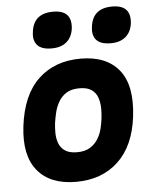

<svg xmlns="http://www.w3.org/2000/svg" viewBox="-52 -762 636 816"><g transform="rotate(-5 265.5 -354.5)"><path d="M112 -640Q121 -719 205 -719Q287 -719 278 -640Q273 -604 249.5 -584Q226 -564 186 -564Q143 -564 125 -584Q107 -604 112 -640ZM364 -640Q373 -719 457 -719Q539 -719 530 -640Q525 -604 501.5 -584Q478 -564 438 -564Q395 -564 377 -584Q359 -604 364 -640ZM37 -245Q53 -377 123 -443.5Q193 -510 304 -510Q414 -510 467.5 -443.5Q521 -377 505 -245Q490 -121 420 -55.5Q350 10 240 10Q130 10 76 -55.5Q22 -121 37 -245ZM255 -115Q289 -115 310.5 -128.5Q332 -142 344.5 -162.5Q357 -183 362.5 -205.5Q368 -228 370 -245Q373 -266 373 -290Q373 -314 366 -336Q359 -358 340.5 -371.5Q322 -385 288 -385Q254 -385 232.5 -371.5Q211 -358 198.5 -336Q186 -314 180.5 -290Q175 -266 172 -245Q170 -228 170 -205.5Q170 -183 177 -162.5Q184 -142 202.5 -128.5Q221 -115 255 -115Z"/></g></svg>

Font: Haskoy ExtraBold
Style: Italic
Weight: 800
Designer: Ertekin Erdin
Foundry: Ertekin Erdin
Version: Version 2.000; ttfautohint (v1.8.4.7-5d5b)